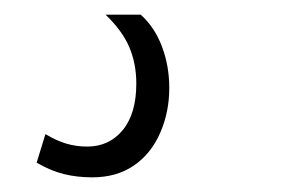

<svg xmlns="http://www.w3.org/2000/svg" viewBox="-20 -22 390 262"><path d="M30 200 42 161Q57 170 70.5 174Q84 178 99 178Q129 178 147.5 155.5Q166 133 166 92Q166 65 156.5 42.5Q147 20 124 -2H172Q191 15 201 41.5Q211 68 211 98Q211 131 198.5 159.5Q186 188 162.5 204Q139 220 106 220Q85 220 67 215.5Q49 211 30 200Z"/></svg>

Font: Georama ExtraCondensed Thin Light
Style: Italic
Weight: 300
Italic angle: -9°
Version: Version 1.001